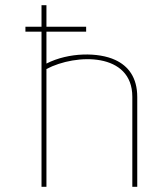

<svg xmlns="http://www.w3.org/2000/svg" viewBox="-20 -720 588 740"><path d="M509 0V-346C509 -422 474 -466 424 -489C360 -519 245 -519 159 -475V-598H312V-617H159V-700H140V-617H78V-598H140V0H159V-454C273 -514 490 -519 490 -347V0Z"/></svg>

Font: Advent Pro
Style: Thin
Weight: 100
Designer: Andreas Kalpakidis
Foundry: Andreas Kalpakidis
Version: Version 2.002 2007